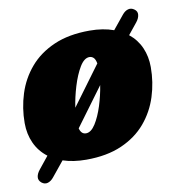

<svg xmlns="http://www.w3.org/2000/svg" viewBox="-70 -580 666 716"><g transform="rotate(-10 263.0 -222.5)"><path d="M31 64.5Q19.5 55 21 42.2Q22.5 29.5 33.5 16L70.5 -30Q39.5 -53.5 23.8 -88Q8 -122.5 8 -164Q8 -221 25 -274.5Q42 -328 78 -370.2Q114 -412.5 170.5 -437.2Q227 -462 306 -462Q357 -462 397 -447.5L439 -499Q449 -511.5 461.2 -515Q473.5 -518.5 485 -510Q496.5 -502 495 -488.5Q493.5 -475 482.5 -461.5L448.5 -419.5Q478 -396 492.8 -362.2Q507.5 -328.5 507.5 -288.5Q507.5 -231 490.5 -177.5Q473.5 -124 437.8 -81.8Q402 -39.5 345.8 -14.8Q289.5 10 211 10Q162 10 123 -3L77 53.5Q67 66 54.8 69.8Q42.5 73.5 31 64.5ZM288.5 -365Q268.5 -365 251.5 -336.8Q234.5 -308.5 222 -267.5Q209.5 -226.5 204 -188L313.5 -336.5Q310.5 -352.5 303.8 -358.8Q297 -365 288.5 -365ZM227 -87Q246 -87 262.8 -113.2Q279.5 -139.5 291.8 -178.2Q304 -217 310 -255L203 -110Q209 -87 227 -87Z"/></g></svg>

Font: Fraunces 144pt SuperSoft Black
Style: Italic
Weight: 900
Italic angle: -16°
Version: Version 1.000;[b76b70a41]